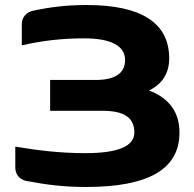

<svg xmlns="http://www.w3.org/2000/svg" viewBox="-20 -733 772 766"><path d="M362 -414H180V-291H388C474 -291 516 -265 516 -204C516 -150 452 -122 321 -122C219 -122 131 -133 41 -148V-64C41 -38 58 -16 86 -11C164 4 236 13 323 13C571 13 696 -57 696 -204C696 -284 657 -340 575 -372C629 -399 655 -442 655 -500C655 -641 545 -713 326 -713C246 -713 181 -705 111 -690C84 -684 67 -663 67 -637V-552C145 -570 224 -580 315 -580C424 -580 479 -550 479 -493C479 -441 439 -414 362 -414Z"/></svg>

Font: LT Wave UI Medium
Style: Regular
Weight: 500
Designer: Daniel Lyons
Foundry: New Value
Version: Version 2.5 (Glyphs App)